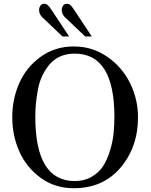

<svg xmlns="http://www.w3.org/2000/svg" viewBox="-20 -983 798 1017"><path d="M371 -737Q468 -737 547 -683Q626 -629 668.5 -543.5Q711 -458 711 -362Q711 -204 618.5 -95Q526 14 370 14Q271 14 195.5 -41Q120 -96 82.5 -180.5Q45 -265 45 -362Q45 -459 82.5 -543.5Q120 -628 196 -682.5Q272 -737 371 -737ZM167 -364Q167 -24 376 -24Q427 -24 465.5 -46.5Q504 -69 526 -103Q548 -137 562.5 -184.5Q577 -232 581.5 -275Q586 -318 586 -364Q586 -699 376 -699Q333 -699 299 -684Q265 -669 242.5 -642Q220 -615 204.5 -583Q189 -551 181.5 -511.5Q174 -472 170.5 -437Q167 -402 167 -364ZM252 -932 346 -790H338Q329 -790 320 -790H311L212 -884Q187 -904 187 -930Q187 -942 194 -952.5Q201 -963 212 -963Q225 -963 233 -956Q241 -949 252 -932ZM372 -932 466 -790H458Q449 -790 440 -790H431L332 -884Q307 -904 307 -930Q307 -942 314 -952.5Q321 -963 332 -963Q345 -963 353 -956Q361 -949 372 -932Z"/></svg>

Font: Academico
Style: Regular
Weight: 400
Foundry: Steinberg Media Technologies GmbH
Version: Version 0.902